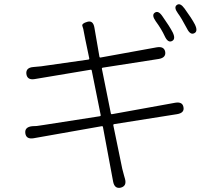

<svg xmlns="http://www.w3.org/2000/svg" viewBox="-20 -858 1040 925"><path d="M562 46Q532 53 525 17L476 -246Q475 -251 470 -250L142 -192Q106 -186 102 -216Q98 -246 135 -250L157 -251Q174 -253 191 -256L461 -298Q466 -299 465 -304L422 -518Q421 -523 416 -522L147 -477Q111 -471 107 -502Q104 -532 140 -535L161 -537Q178 -538 195 -541L406 -571Q411 -572 410 -577L391 -668Q387 -686 384 -704Q382 -719 377 -732Q372 -745 401 -753Q429 -761 435 -724L459 -585Q460 -580 465 -581L735 -630Q771 -636 776 -608Q780 -580 745 -574L475 -532Q470 -531 471 -526L514 -312Q515 -307 520 -308L824 -363Q860 -369 864 -341Q869 -314 833 -308L530 -260Q525 -259 526 -254L569 -45Q573 -28 578 -11L582 3Q592 38 562 46ZM808 -660Q789 -651 774 -683Q758 -718 730 -756Q709 -786 726 -797Q743 -809 763 -779Q797 -731 812 -702Q828 -669 808 -660ZM916 -698Q897 -688 881 -720Q853 -773 837 -794Q816 -823 832 -834Q848 -846 869 -817Q904 -769 919 -740Q935 -707 916 -698Z"/></svg>

Font: Resource Han Rounded KR Light
Style: Regular
Weight: 300
Designer: Cyano Hao (round all glyphs); Ryoko NISHIZUKA 西塚涼子 (kana, bopomofo & ideographs); Paul D. Hunt (Latin, Greek & Cyrillic)
Foundry: Cyano Hao
Version: 0.990